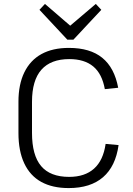

<svg xmlns="http://www.w3.org/2000/svg" viewBox="-20 -951 679 978"><path d="M330 7Q247 7 190 -24.5Q133 -56 103.5 -119Q74 -182 74 -273V-433Q74 -521 104 -582.5Q134 -644 191 -675.5Q248 -707 331 -707Q439 -707 501 -656.5Q563 -606 582 -504L514 -497Q500 -575 455 -612.5Q410 -650 333 -650Q239 -650 191 -596Q143 -542 143 -432V-274Q143 -160 189.5 -105Q236 -50 332 -50Q412 -50 459 -92Q506 -134 518 -218L584 -212Q569 -104 505 -48.5Q441 7 330 7ZM496 -901 354 -749H323L181 -901L209 -931L354 -806H321L468 -931Z"/></svg>

Font: Pathway Extreme 28pt Light
Style: Regular
Weight: 300
Designer: Eduardo Rodriguez Tunni
Foundry: Eduardo Rodriguez Tunni
Version: Version 1.001;gftools[0.9.26]